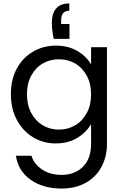

<svg xmlns="http://www.w3.org/2000/svg" viewBox="-20 -821 716 1111"><path d="M291 -596C291 -596 382 -596 382 -596C382 -596 382 -682 382 -682C382 -682 334 -682 334 -682C334 -682 334 -705 334 -705C334 -705 334 -705 334 -705C334 -741 350 -759 381 -759C381 -759 381 -801 381 -801C381 -801 381 -801 381 -801C314 -801 280 -763 280 -688C280 -688 280 -688 280 -688C280 -659 284 -628 291 -596ZM303 -557C303 -557 303 -557 303 -557C254 -557 210 -545 171 -522C131 -499 100 -466 77 -424C54 -381 43 -332 43 -276C43 -276 43 -276 43 -276C43 -221 54 -171 77 -128C100 -85 131 -51 171 -27C210 -3 254 9 303 9C303 9 303 9 303 9C350 9 392 -2 427 -23C462 -44 489 -71 507 -103C507 -103 507 12 507 12C507 12 507 12 507 12C507 69 491 113 460 144C428 175 387 191 337 191C337 191 337 191 337 191C293 191 255 181 224 160C193 140 172 113 162 80C162 80 72 80 72 80C72 80 72 80 72 80C81 139 109 185 157 219C205 253 265 270 337 270C337 270 337 270 337 270C390 270 436 259 476 237C515 215 546 184 567 145C588 106 599 62 599 12C599 12 599 -548 599 -548C599 -548 507 -548 507 -548C507 -548 507 -448 507 -448C507 -448 507 -448 507 -448C490 -479 463 -505 428 -526C392 -547 350 -557 303 -557ZM507 -275C507 -275 507 -275 507 -275C507 -234 499 -198 482 -167C465 -136 443 -112 415 -96C386 -79 355 -71 321 -71C321 -71 321 -71 321 -71C287 -71 256 -79 228 -96C200 -112 178 -136 161 -167C144 -198 136 -234 136 -276C136 -276 136 -276 136 -276C136 -317 144 -353 161 -384C178 -415 200 -438 228 -454C256 -470 287 -478 321 -478C321 -478 321 -478 321 -478C355 -478 386 -470 415 -454C443 -437 465 -414 482 -383C499 -352 507 -316 507 -275Z"/></svg>

Font: Girnar Poppins
Style: Regular
Weight: 500
Designer: Ninad Kale (Devanagari), Jonny Pinhorn (Latin)
Foundry: Indian Type Foundry
Version: ""